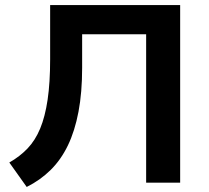

<svg xmlns="http://www.w3.org/2000/svg" viewBox="-20 -725 828 762"><path d="M86 17 17 -80Q59 -104 89.5 -136Q120 -168 139.5 -215Q159 -262 169 -329.5Q179 -397 179 -490V-705H695V0H560V-589H306V-456Q306 -358 291.5 -281.5Q277 -205 249.5 -148Q222 -91 181 -50.5Q140 -10 86 17Z"/></svg>

Font: Nunito Sans 8pt
Style: Bold
Weight: 700
Version: Version 3.101;gftools[0.9.27]